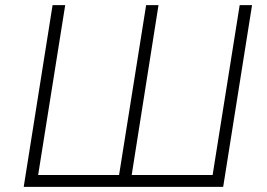

<svg xmlns="http://www.w3.org/2000/svg" viewBox="-20 -725 1036 745"><path d="M72 0 184 -705H233L128 -46H442L547 -705H595L491 -46H805L910 -705H958L846 0Z"/></svg>

Font: Nunito Sans 7pt SemiCondensed ExtraLight
Style: Italic
Weight: 250
Width: 4
Italic angle: -9°
Designer: Vernon Adams
Foundry: Vernon Adams
Version: Version 3.101;gftools[0.9.27]